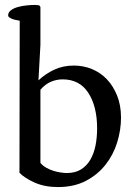

<svg xmlns="http://www.w3.org/2000/svg" viewBox="-20 -743 540 779"><path d="M60 -659Q38 -662 25.5 -668Q13 -674 13 -680Q13 -693 24.5 -701.5Q36 -710 52.5 -714.5Q69 -719 87.5 -721Q106 -723 121 -723Q129 -723 135.5 -722Q142 -721 144 -714V-561L136 -417Q165 -444 200.5 -460.5Q236 -477 280 -477Q318 -477 352.5 -463Q387 -449 413 -422Q439 -395 455 -355.5Q471 -316 471 -266Q471 -216 455.5 -165.5Q440 -115 408 -74.5Q376 -34 328 -9Q280 16 215 16Q161 16 120 -2.5Q79 -21 59 -42ZM144 -82Q154 -70 168.5 -62Q183 -54 198 -49.5Q213 -45 227.5 -43Q242 -41 251 -41Q285 -41 308.5 -55.5Q332 -70 346.5 -95Q361 -120 367.5 -152.5Q374 -185 374 -222Q374 -311 338.5 -366Q303 -421 234 -421Q210 -421 187 -411.5Q164 -402 144 -379Z"/></svg>

Font: Asar
Style: Regular
Weight: 400
Designer: Eben Sorkin
Foundry: Eben Sorkin, Pria Ravichandran
Version: Version 1.003; ttfautohint (v1.3) -l 8 -r 50 -G 0 -x 0 -H 45